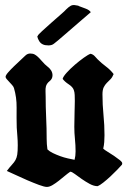

<svg xmlns="http://www.w3.org/2000/svg" viewBox="-20 -737 505 757"><path d="M99 -526Q110 -526 117 -522Q128 -516 142.5 -499Q157 -482 169 -473Q177 -467 182 -458.5Q187 -450 187 -440Q187 -426 175.5 -417Q164 -408 161 -396Q159 -388 159.5 -376.5Q160 -365 160 -357Q160 -315 162 -273Q164 -231 164 -189Q164 -169 167 -148Q175 -140 188.5 -133.5Q202 -127 217 -121.5Q232 -116 247.5 -112.5Q263 -109 274 -107Q278 -122 278 -140Q278 -164 275.5 -188.5Q273 -213 273 -237Q273 -251 273.5 -265.5Q274 -280 274 -294Q274 -303 274.5 -315Q275 -327 275 -339Q275 -351 274.5 -362.5Q274 -374 271 -382Q267 -394 251 -404.5Q235 -415 227 -426Q229 -435 243 -450.5Q257 -466 275 -481.5Q293 -497 310.5 -509.5Q328 -522 337 -525Q346 -523 352.5 -516.5Q359 -510 365 -503Q380 -488 397.5 -475Q415 -462 428 -445Q423 -432 415.5 -424.5Q408 -417 401 -410Q394 -403 389 -393Q384 -383 384 -365Q384 -324 388 -284Q392 -244 392 -204Q392 -190 391 -177Q390 -164 387 -151Q392 -146 404.5 -138.5Q417 -131 429.5 -122.5Q442 -114 452 -106Q462 -98 462 -93Q462 -92 461.5 -91Q461 -90 461 -88Q455 -81 442.5 -68Q430 -55 415.5 -41.5Q401 -28 387 -17Q373 -6 365 -3Q350 -3 333.5 -12Q317 -21 302 -31.5Q287 -42 275 -51Q263 -60 257 -60Q248 -54 236 -44Q224 -34 212 -24.5Q200 -15 187.5 -7.5Q175 0 165 0Q155 0 133.5 -8Q112 -16 87.5 -26.5Q63 -37 41 -47.5Q19 -58 7 -63Q19 -79 27.5 -88Q36 -97 41 -106Q46 -115 48 -127.5Q50 -140 50 -164Q50 -182 48.5 -199.5Q47 -217 46 -234Q45 -272 45.5 -312.5Q46 -353 35 -390Q33 -396 27.5 -402Q22 -408 16.5 -414Q11 -420 6.5 -425Q2 -430 2 -434Q2 -440 12 -451.5Q22 -463 35.5 -476Q49 -489 61.5 -500.5Q74 -512 79 -517Q88 -526 99 -526ZM291 -713Q301 -709 316.5 -703.5Q332 -698 338 -689Q326 -679 306.5 -662Q287 -645 266 -627Q245 -609 225.5 -592Q206 -575 193 -565Q185 -558 171 -558Q157 -558 149 -562Q140 -566 134.5 -575Q129 -584 127 -593L129 -596Q130 -600 146 -614.5Q162 -629 181.5 -646.5Q201 -664 218.5 -679Q236 -694 241 -700Q250 -709 258.5 -714Q267 -719 280 -716Q283 -715 286 -715Q289 -715 291 -713Z"/></svg>

Font: Hand Textur
Style: Regular
Weight: 400
Designer: F. H. Ehmcke um 1935
Foundry: Peter Wiegel
Version: Version 1.000